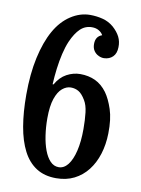

<svg xmlns="http://www.w3.org/2000/svg" viewBox="-89 -841 678 921"><g transform="rotate(10 250.0 -380.0)"><path d="M274.9 -779.8Q307.1 -779.8 336.9 -772Q366.7 -764.2 390.1 -744.1Q413.1 -723.6 424.6 -700.9Q436 -678.2 435.1 -650.9Q434.6 -620.1 418.2 -604Q401.9 -587.9 376 -586.9Q363.3 -586.4 349.4 -592.8Q335.4 -599.1 326.2 -612.3Q316.9 -625.5 316.9 -646Q316.9 -683.1 348.1 -693.8Q341.8 -706.1 327.6 -714.6Q313.5 -723.1 293.9 -723.1Q261.2 -723.1 237.5 -700.7Q213.9 -678.2 194.8 -634.8Q183.1 -607.4 174.8 -572Q166.5 -536.6 161.6 -497.6Q156.7 -458.5 154.8 -420.9H159.2Q180.2 -458 211.9 -475.1Q243.7 -492.2 277.8 -492.2Q317.9 -492.2 350.6 -477.1Q383.3 -461.9 408.2 -428.2Q429.2 -398.9 444.8 -351.8Q460.4 -304.7 459 -234.9Q458 -180.7 443.4 -134Q428.7 -87.4 401.9 -53Q375 -18.6 336.7 0.7Q298.3 20 249 20Q192.4 20 152.3 -5.6Q112.3 -31.2 87.4 -79.6Q62.5 -127.9 50.8 -196.3Q39.1 -264.6 39.1 -350.1Q39.1 -451.2 56.6 -531.2Q74.2 -611.3 105 -666Q135.7 -720.7 180.9 -750.2Q226.1 -779.8 274.9 -779.8ZM244.1 -420.9Q222.7 -420.9 202.9 -404.5Q183.1 -388.2 170.7 -352.1Q158.2 -315.9 158.2 -255.9Q158.2 -212.9 164.1 -173.1Q169.9 -133.3 181.6 -102.1Q193.4 -70.8 210.9 -52.5Q228.5 -34.2 252 -34.2Q277.8 -34.2 297.1 -58.8Q316.4 -83.5 327.1 -128.4Q337.9 -173.3 337.9 -234.9Q337.9 -279.3 333.7 -314.9Q329.6 -350.6 315.9 -373Q299.3 -400.9 282.2 -410.9Q265.1 -420.9 244.1 -420.9Z"/></g></svg>

Font: BIZ UDMincho
Style: Bold
Weight: 700
Monospace: yes
Designer: TypeBank Co., Ltd.
Foundry: Morisawa Inc.
Version: Version 1.06